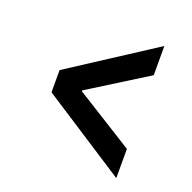

<svg xmlns="http://www.w3.org/2000/svg" viewBox="-111 -743 821 823"><g transform="rotate(20 300.0 -331.5)"><path d="M502.5 -30.7 115.8 -281.4V-382.6L502.5 -633.3V-500.1L236.7 -334V-330L502.5 -163.9Z"/></g></svg>

Font: Source Code Pro ExtraLight
Style: Regular
Weight: 200
Monospace: yes
Designer: Paul D. Hunt, Teo Tuominen
Foundry: Adobe
Version: Version 1.026;hotconv 1.1.0;makeotfexe 2.6.0